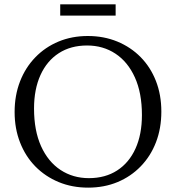

<svg xmlns="http://www.w3.org/2000/svg" viewBox="-20 -850 806 880"><path d="M382.5 -685Q456 -685 517.8 -659.5Q579.5 -634 624.8 -588Q670 -542 694.8 -478.5Q719.5 -415 719.5 -338.5Q719.5 -262 695 -198.2Q670.5 -134.5 625.2 -87.8Q580 -41 518.8 -15.5Q457.5 10 384 10Q310.5 10 249 -15.5Q187.5 -41 142.2 -87Q97 -133 72 -196.8Q47 -260.5 47 -336.5Q47 -413 71.8 -476.8Q96.5 -540.5 141.8 -587.2Q187 -634 248.2 -659.5Q309.5 -685 382.5 -685ZM387.5 -33.5Q462.5 -33.5 517 -68.8Q571.5 -104 601 -169Q630.5 -234 630.5 -322.5Q630.5 -424 598.2 -495.2Q566 -566.5 509.2 -604Q452.5 -641.5 379 -641.5Q304 -641.5 249.5 -606.2Q195 -571 165.5 -506Q136 -441 136 -352.5Q136 -251.5 168.2 -180Q200.5 -108.5 257.5 -71Q314.5 -33.5 387.5 -33.5ZM256 -778.5V-830H510V-778.5Z"/></svg>

Font: Newsreader 24pt
Style: Regular
Weight: 400
Designer: Hugues Gentile
Foundry: Production Type
Version: Version 1.003